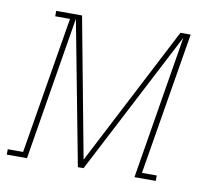

<svg xmlns="http://www.w3.org/2000/svg" viewBox="-80 -593 743 665"><g transform="rotate(10 292.0 -260.0)"><path d="M508 0H433L516 -505L254 0H234L138 -505L55 0H-16V-19H38L118 -501H66V-520H157L249 -29L503 -520H539L456 -19H508Z"/></g></svg>

Font: Iosevka HT Thin Extended
Style: Italic
Weight: 100
Width: 7
Italic angle: -9°
Monospace: yes
Designer: Belleve Invis
Foundry: Belleve Invis
Version: Version 32.3.0; ttfautohint (v1.8.4)